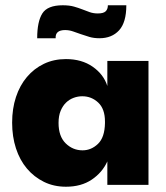

<svg xmlns="http://www.w3.org/2000/svg" viewBox="-20 -701 629 728"><path d="M230 7Q184 7 146.5 -11.5Q109 -30 82 -62Q55 -94 40.5 -138.5Q26 -183 26 -236Q26 -289 40.5 -333Q55 -377 82 -409Q109 -441 146.5 -459Q184 -477 230 -477Q290 -477 331.5 -448Q373 -419 387 -375V-470H543V0H387V-89Q368 -47 328 -20Q288 7 230 7ZM293 -131Q326 -131 351.5 -155.5Q377 -180 378 -234V-240Q378 -288 352.5 -312Q327 -336 292 -336Q275 -336 259 -330Q243 -324 230.5 -312Q218 -300 210 -281Q202 -262 202 -235Q202 -184 229 -157.5Q256 -131 293 -131ZM357 -556Q336 -556 319 -561Q302 -566 286.5 -571.5Q271 -577 256.5 -582Q242 -587 227 -587Q189 -587 191 -556H121Q121 -619 140.5 -650Q160 -681 218 -681Q243 -681 260.5 -676Q278 -671 292 -665.5Q306 -660 320 -655Q334 -650 351 -650Q372 -650 380.5 -658Q389 -666 389 -681H459Q459 -616 431.5 -586Q404 -556 357 -556Z"/></svg>

Font: Tilda Sans Black
Style: Regular
Weight: 900
Designer: ParaType Ltd
Foundry: ParaType Ltd
Version: Version 1.009